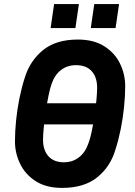

<svg xmlns="http://www.w3.org/2000/svg" viewBox="-20 -905 657 937"><path d="M97 -298V-401H533V-298ZM283 12Q205 12 154 -21Q103 -54 78 -106Q53 -158 53 -215Q53 -263 58.5 -317.5Q64 -372 75 -426Q86 -480 101 -526Q126 -608 189.5 -660Q253 -712 360 -712Q438 -712 489.5 -679Q541 -646 566 -594Q591 -542 591 -485Q591 -438 585.5 -383Q580 -328 569 -274Q558 -220 543 -174Q519 -92 455 -40Q391 12 283 12ZM292 -113Q334 -113 365 -137Q396 -161 411 -204Q420 -227 427.5 -263Q435 -299 441 -339Q447 -379 450.5 -416Q454 -453 454 -477Q454 -528 427.5 -557.5Q401 -587 351 -587Q309 -587 278 -563.5Q247 -540 232 -496Q224 -474 216.5 -437Q209 -400 203 -359Q197 -318 193.5 -281.5Q190 -245 190 -223Q190 -172 216.5 -142.5Q243 -113 292 -113ZM423 -768 440 -885H561L544 -768ZM227 -768 244 -885H365L348 -768Z"/></svg>

Font: Finlandica SemiBold
Style: Italic
Weight: 600
Italic angle: -8°
Designer: Niklas Ekholm, Juho Hiilivirta, Jaakko Suomalainen
Foundry: Helsinki Type Studio
Version: Version 1.063